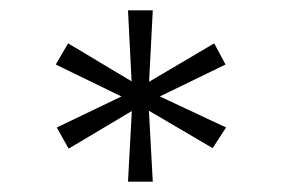

<svg xmlns="http://www.w3.org/2000/svg" viewBox="-20 -720 546 372"><path d="M228 -368 236 -516 244 -510 113 -432 90 -473 236 -543 232 -525 88 -595 112 -636 249 -554 236 -542 228 -700H276L268 -545L256 -554L395 -636L417 -595L275 -526L273 -541L418 -473L392 -433L259 -511L268 -515L276 -368Z"/></svg>

Font: Lexend Exa ExtraLight
Style: Regular
Weight: 250
Designer: Bonnie Shaver-Troup, Thomas Jockin
Foundry: Lexend
Version: Version 1.007